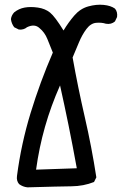

<svg xmlns="http://www.w3.org/2000/svg" viewBox="-20 -805 540 825"><path d="M98 0Q78 -2 62 -14Q50 -28 53 -49Q71 -187 111.5 -319.5Q152 -452 207 -579Q195 -609 183.5 -637.5Q172 -666 150 -684Q129 -704 96 -688Q82 -676 61 -678L41 -688Q29 -704 27 -723Q29 -739 41 -752Q61 -768 86 -772.5Q111 -777 142.5 -772.5Q174 -768 195 -751Q216 -734 253 -674Q274 -709 299.5 -738.5Q325 -768 359.5 -777.5Q394 -787 425 -784Q456 -781 474 -768Q486 -754 483 -732L474 -713Q458 -699 435 -703Q417 -709 393.5 -707Q370 -705 351.5 -680.5Q333 -656 319.5 -623.5Q306 -591 292 -558Q315 -429 344.5 -301Q374 -173 394 -43L384 -23Q339 -5 287 -4.5Q235 -4 98 0ZM310 -82Q292 -181 274.5 -267Q257 -353 238 -438Q199 -350 173.5 -260.5Q148 -171 135 -76Z"/></svg>

Font: NaniFont Regular
Style: Regular
Weight: 400
Designer: Nanigashitei
Version: Version 1.036